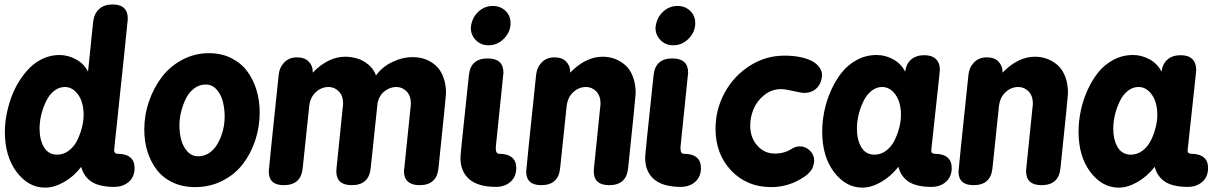

<svg xmlns="http://www.w3.org/2000/svg" viewBox="-20 -839 5545 870"><path d="M378.9 -514.2 401.9 -738.8Q406.2 -777.3 429.2 -798.1Q452.1 -818.8 490.2 -818.8Q559.1 -818.8 559.1 -753.9Q559.1 -744.1 497.1 -159.2Q497.1 -142.1 513.2 -142.1Q550.8 -142.1 570.3 -125.7Q589.8 -109.4 589.8 -78.1Q589.8 -38.1 563.7 -15.1Q537.6 7.8 498 7.8Q431.2 7.8 395.5 -15.1Q359.9 -38.1 348.1 -83Q314.5 -39.1 269.8 -13.9Q225.1 11.2 184.1 11.2Q108.9 11.2 55.4 -59.6Q2 -130.4 2 -242.2Q2 -278.8 9.5 -318.6Q17.1 -358.4 31 -397.2Q44.9 -436 66.7 -470.7Q88.4 -505.4 115 -532Q141.6 -558.6 176.3 -574.2Q210.9 -589.8 249 -589.8Q287.6 -589.8 324 -570.3Q360.4 -550.8 378.9 -514.2ZM238.8 -138.2Q268.6 -138.2 292.7 -157Q316.9 -175.8 330.6 -204.3Q344.2 -232.9 351.6 -262.5Q358.9 -292 358.9 -317.9Q358.9 -375.5 334 -410.2Q309.1 -444.8 273.9 -444.8Q250.5 -444.8 230.7 -431.2Q210.9 -417.5 198 -396.5Q185.1 -375.5 176 -349.9Q167 -324.2 163.1 -300.8Q159.2 -277.3 159.2 -257.8Q159.2 -205.6 179.2 -171.9Q199.2 -138.2 238.8 -138.2Z M926.8 -598.1Q982.9 -598.1 1027.6 -575.9Q1072.3 -553.7 1100.1 -516.1Q1127.9 -478.5 1142.3 -430.9Q1156.7 -383.3 1156.7 -330.1Q1156.7 -264.2 1136.7 -203.4Q1116.7 -142.6 1080.1 -95.2Q1043.5 -47.9 987.3 -19.5Q931.2 8.8 863.8 8.8Q807.6 8.8 762.9 -12.2Q718.3 -33.2 690.4 -69.6Q662.6 -106 648.2 -152.3Q633.8 -198.7 633.8 -252Q633.8 -317.9 655.3 -380.1Q676.8 -442.4 714.1 -491Q751.5 -539.6 807.1 -568.8Q862.8 -598.1 926.8 -598.1ZM912.1 -456.1Q881.8 -456.1 857.7 -436.8Q833.5 -417.5 820.1 -387.9Q806.6 -358.4 799.8 -328.6Q793 -298.8 793 -272.9Q793 -237.3 800.8 -206.5Q808.6 -175.8 828.6 -153.3Q848.6 -130.9 877.9 -130.9Q902.8 -130.9 923.6 -143.3Q944.3 -155.8 957.8 -175Q971.2 -194.3 980.7 -218.5Q990.2 -242.7 994.1 -265.6Q998 -288.6 998 -309.1Q998 -345.2 990.2 -377.2Q982.4 -409.2 962.2 -432.6Q941.9 -456.1 912.1 -456.1Z M1242.7 -499Q1245.6 -532.7 1267.8 -555.9Q1290 -579.1 1325.7 -579.1Q1360.4 -579.1 1378.7 -560.1Q1397 -541 1397 -516.1V-509.8Q1467.3 -582 1543.9 -582Q1571.8 -582 1598.6 -574Q1625.5 -565.9 1649.7 -545.9Q1673.8 -525.9 1683.6 -497.1Q1710.9 -535.2 1756.8 -557.6Q1802.7 -580.1 1850.6 -580.1Q1880.9 -580.1 1907.2 -570.6Q1933.6 -561 1954.8 -542Q1976.1 -522.9 1988.5 -490.5Q2001 -458 2001 -416Q2001 -404.3 1966.8 -77.1Q1959.5 0 1880.9 0Q1846.7 0 1828.6 -15.9Q1810.5 -31.7 1810.5 -63Q1810.5 -69.8 1812 -77.1Q1828.6 -242.7 1839.4 -343.8Q1841.3 -360.8 1841.6 -364.5Q1841.8 -368.2 1841.8 -369.1Q1841.8 -405.3 1822.3 -425Q1802.7 -444.8 1775.9 -444.8Q1747.1 -444.8 1722.9 -426Q1698.7 -407.2 1690.9 -373L1659.7 -77.1Q1652.3 0 1573.7 0Q1503.9 0 1503.9 -63Q1503.9 -72.3 1504.9 -77.1Q1521.5 -242.7 1532.2 -343.8Q1534.2 -360.8 1534.4 -364.5Q1534.7 -368.2 1534.7 -369.1Q1534.7 -405.3 1515.1 -425Q1495.6 -444.8 1468.8 -444.8Q1436.5 -444.8 1410.9 -421.4Q1385.3 -397.9 1380.9 -356L1351.6 -77.1Q1344.2 0 1265.6 0Q1197.8 0 1197.8 -62Q1197.8 -72.3 1242.7 -499Z M2104.5 -497.1Q2111.8 -574.2 2189.5 -574.2Q2261.2 -574.2 2261.2 -509.8Q2261.2 -506.8 2226.6 -172.9V-166Q2226.6 -142.1 2242.2 -142.1Q2279.8 -142.1 2299.6 -125.7Q2319.3 -109.4 2319.3 -78.1Q2319.3 -38.1 2293.2 -15.1Q2267.1 7.8 2227.5 7.8Q2146.5 7.8 2106.4 -26.9Q2066.4 -61.5 2066.4 -125Q2066.4 -140.1 2104.5 -497.1ZM2113.3 -713.9Q2117.7 -757.3 2146.2 -784.7Q2174.8 -812 2212.4 -812Q2247.6 -812 2270.5 -789.8Q2293.5 -767.6 2293.5 -733.9Q2293.5 -694.8 2263.9 -664.3Q2234.4 -633.8 2193.4 -633.8Q2159.2 -633.8 2136.2 -657Q2113.3 -680.2 2113.3 -713.9Z M2409.2 -499Q2412.1 -532.7 2434.3 -555.9Q2456.5 -579.1 2492.2 -579.1Q2526.9 -579.1 2545.2 -560.1Q2563.5 -541 2563.5 -516.1V-509.8Q2633.8 -582 2710.4 -582Q2738.3 -582 2763.9 -573Q2789.6 -564 2811.8 -545.2Q2834 -526.4 2847.2 -493.2Q2860.4 -460 2860.4 -416Q2860.4 -404.3 2826.2 -77.1Q2818.8 0 2740.2 0Q2670.4 0 2670.4 -63Q2670.4 -72.3 2671.4 -77.1Q2688 -242.7 2698.7 -343.8Q2700.7 -360.8 2700.9 -364.5Q2701.2 -368.2 2701.2 -369.1Q2701.2 -405.3 2681.6 -425Q2662.1 -444.8 2635.3 -444.8Q2603 -444.8 2577.4 -421.4Q2551.8 -397.9 2547.4 -356L2518.1 -77.1Q2510.7 0 2432.1 0Q2364.3 0 2364.3 -62Q2364.3 -72.3 2409.2 -499Z M2941.4 -497.1Q2948.7 -574.2 3026.4 -574.2Q3098.1 -574.2 3098.1 -509.8Q3098.1 -506.8 3063.5 -172.9V-166Q3063.5 -142.1 3079.1 -142.1Q3116.7 -142.1 3136.5 -125.7Q3156.2 -109.4 3156.2 -78.1Q3156.2 -38.1 3130.1 -15.1Q3104 7.8 3064.5 7.8Q2983.4 7.8 2943.4 -26.9Q2903.3 -61.5 2903.3 -125Q2903.3 -140.1 2941.4 -497.1ZM2950.2 -713.9Q2954.6 -757.3 2983.2 -784.7Q3011.7 -812 3049.3 -812Q3084.5 -812 3107.4 -789.8Q3130.4 -767.6 3130.4 -733.9Q3130.4 -694.8 3100.8 -664.3Q3071.3 -633.8 3030.3 -633.8Q2996.1 -633.8 2973.1 -657Q2950.2 -680.2 2950.2 -713.9Z M3519 -435.1Q3477.1 -435.1 3444.1 -409.2Q3411.1 -383.3 3395.3 -346.2Q3379.4 -309.1 3379.4 -270Q3379.4 -215.8 3411.4 -179.4Q3443.4 -143.1 3491.2 -143.1Q3534.2 -143.1 3568.4 -165Q3585 -175.8 3605 -175.8Q3629.9 -175.8 3649.7 -156.7Q3669.4 -137.7 3669.4 -110.8Q3667.5 -84 3655 -66.7Q3642.6 -49.3 3620.1 -35.2Q3553.7 8.8 3474.1 8.8Q3364.3 8.8 3293.2 -66.2Q3222.2 -141.1 3222.2 -255.9Q3222.2 -342.3 3263.4 -418.5Q3304.7 -494.6 3377 -540.8Q3449.2 -586.9 3534.2 -586.9Q3607.9 -586.9 3656.2 -564Q3678.2 -553.2 3691.7 -535.4Q3705.1 -517.6 3705.1 -497.1Q3701.7 -459.5 3679.7 -438.7Q3657.7 -418 3624 -418Q3610.4 -418 3574.7 -426.5Q3539.1 -435.1 3519 -435.1Z M4168.5 -588.9Q4202.6 -588.9 4220.7 -571.5Q4238.8 -554.2 4238.8 -522Q4238.8 -520.5 4235.4 -487.8Q4221.2 -358.9 4199.7 -157.2Q4199.7 -142.1 4215.8 -142.1Q4253.4 -142.1 4272.9 -125.7Q4292.5 -109.4 4292.5 -78.1Q4292.5 -38.1 4266.4 -15.1Q4240.2 7.8 4200.7 7.8Q4133.8 7.8 4098.1 -15.1Q4062.5 -38.1 4050.8 -83Q4016.6 -39.6 3972.4 -14.2Q3928.2 11.2 3887.7 11.2Q3812.5 11.2 3759 -59.6Q3705.6 -130.4 3705.6 -242.2Q3705.6 -287.1 3715.1 -334.5Q3724.6 -381.8 3744.9 -427.7Q3765.1 -473.6 3793.5 -509.5Q3821.8 -545.4 3863 -567.6Q3904.3 -589.8 3952.6 -589.8Q3991.2 -589.8 4027.1 -570.3Q4063 -550.8 4081.5 -514.2Q4086.4 -550.8 4109.1 -569.8Q4131.8 -588.9 4168.5 -588.9ZM3942.4 -138.2Q3972.2 -138.2 3996.3 -157Q4020.5 -175.8 4034.2 -204.3Q4047.9 -232.9 4055.2 -262.5Q4062.5 -292 4062.5 -317.9Q4062.5 -375.5 4037.6 -410.2Q4012.7 -444.8 3977.5 -444.8Q3954.1 -444.8 3934.3 -431.2Q3914.6 -417.5 3901.6 -396.5Q3888.7 -375.5 3879.6 -349.9Q3870.6 -324.2 3866.7 -300.8Q3862.8 -277.3 3862.8 -257.8Q3862.8 -205.6 3882.8 -171.9Q3902.8 -138.2 3942.4 -138.2Z M4368.2 -499Q4371.1 -532.7 4393.3 -555.9Q4415.5 -579.1 4451.2 -579.1Q4485.8 -579.1 4504.2 -560.1Q4522.5 -541 4522.5 -516.1V-509.8Q4592.8 -582 4669.4 -582Q4697.3 -582 4722.9 -573Q4748.5 -564 4770.8 -545.2Q4793 -526.4 4806.2 -493.2Q4819.3 -460 4819.3 -416Q4819.3 -404.3 4785.2 -77.1Q4777.8 0 4699.2 0Q4629.4 0 4629.4 -63Q4629.4 -72.3 4630.4 -77.1Q4647 -242.7 4657.7 -343.8Q4659.7 -360.8 4659.9 -364.5Q4660.2 -368.2 4660.2 -369.1Q4660.2 -405.3 4640.6 -425Q4621.1 -444.8 4594.2 -444.8Q4562 -444.8 4536.4 -421.4Q4510.7 -397.9 4506.3 -356L4477.1 -77.1Q4469.7 0 4391.1 0Q4323.2 0 4323.2 -62Q4323.2 -72.3 4368.2 -499Z M5330.1 -588.9Q5364.3 -588.9 5382.3 -571.5Q5400.4 -554.2 5400.4 -522Q5400.4 -520.5 5397 -487.8Q5382.8 -358.9 5361.3 -157.2Q5361.3 -142.1 5377.4 -142.1Q5415 -142.1 5434.6 -125.7Q5454.1 -109.4 5454.1 -78.1Q5454.1 -38.1 5428 -15.1Q5401.9 7.8 5362.3 7.8Q5295.4 7.8 5259.8 -15.1Q5224.1 -38.1 5212.4 -83Q5178.2 -39.6 5134 -14.2Q5089.8 11.2 5049.3 11.2Q4974.1 11.2 4920.7 -59.6Q4867.2 -130.4 4867.2 -242.2Q4867.2 -287.1 4876.7 -334.5Q4886.2 -381.8 4906.5 -427.7Q4926.8 -473.6 4955.1 -509.5Q4983.4 -545.4 5024.7 -567.6Q5065.9 -589.8 5114.3 -589.8Q5152.8 -589.8 5188.7 -570.3Q5224.6 -550.8 5243.2 -514.2Q5248 -550.8 5270.8 -569.8Q5293.5 -588.9 5330.1 -588.9ZM5104 -138.2Q5133.8 -138.2 5158 -157Q5182.1 -175.8 5195.8 -204.3Q5209.5 -232.9 5216.8 -262.5Q5224.1 -292 5224.1 -317.9Q5224.1 -375.5 5199.2 -410.2Q5174.3 -444.8 5139.2 -444.8Q5115.7 -444.8 5095.9 -431.2Q5076.2 -417.5 5063.2 -396.5Q5050.3 -375.5 5041.3 -349.9Q5032.2 -324.2 5028.3 -300.8Q5024.4 -277.3 5024.4 -257.8Q5024.4 -205.6 5044.4 -171.9Q5064.5 -138.2 5104 -138.2Z"/></svg>

Font: BPreplay
Style: Bold Italic
Weight: 700
Italic angle: -6°
Designer: Magenta/George Triantafyllakos
Foundry: Magenta/George Triantafyllakos
Version: Version 1.00